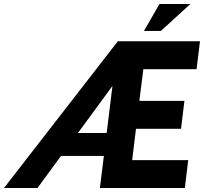

<svg xmlns="http://www.w3.org/2000/svg" viewBox="-42 -943 1033 963"><path d="M677 -596 657 -437H883L866 -297H640L621 -140H902L885 0H459L479 -161H264L146 0H-22L549 -736H961L944 -596ZM493 -276 522 -512 349 -276ZM765 -788H680L758 -923H913Z"/></svg>

Font: Josefin Sans
Style: Bold Italic
Weight: 700
Italic angle: -7°
Designer: Santiago Orozco
Foundry: Typemade
Version: Version 2.000